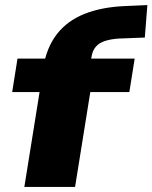

<svg xmlns="http://www.w3.org/2000/svg" viewBox="-20 -737 601 757"><path d="M76 0 136 -374H28L49 -506H216L146 -444L150 -468Q163 -549 204 -602Q245 -655 312.5 -682Q380 -709 471 -713L561 -717L551 -589L449 -585Q417 -583 394 -575.5Q371 -568 358 -553Q345 -538 341 -514L336 -488L317 -506H511L490 -374H336L276 0Z"/></svg>

Font: Nunito Sans 7pt SemiExpanded Black
Style: Italic
Weight: 900
Width: 6
Italic angle: -9°
Designer: Vernon Adams
Foundry: Vernon Adams
Version: Version 3.101;gftools[0.9.27]